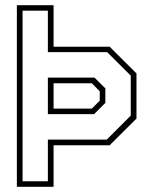

<svg xmlns="http://www.w3.org/2000/svg" viewBox="-20 -720 591 740"><path d="M45 0V-700H186.5V-540H402.5L506 -437V-263L402.5 -160H186.5V0ZM67 -21.5H164.5V-182H391.5L484 -274.5V-428.5L393 -519H164.5V-679H67ZM164.5 -280V-421H344L386 -379.5V-323.5L342.5 -280ZM186.5 -301.5H334L364.5 -332V-368L334 -399H186.5Z"/></svg>

Font: Tourney Condensed ExtraLight
Style: Regular
Weight: 200
Width: 3
Designer: Tyler Finck
Foundry: Etcetera Type Co
Version: Version 1.010; ttfautohint (v1.8.3)